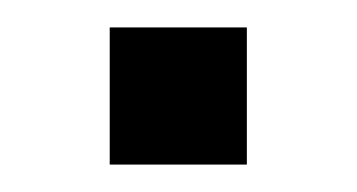

<svg xmlns="http://www.w3.org/2000/svg" viewBox="-20 -370 260 140"><path d="M160 -250V-350H60V-250Z"/></svg>

Font: KetosagCBd
Style: Regular
Weight: 500
Designer: gluk
Foundry: gluk
Version: Version 00.0024